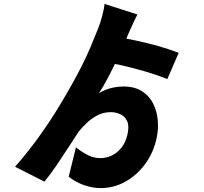

<svg xmlns="http://www.w3.org/2000/svg" viewBox="-20 -866 1040 981"><path d="M610 -424Q668 -424 705.5 -400Q743 -376 762.5 -337Q782 -298 786 -252.5Q790 -207 781 -164Q765 -87 722 -28.5Q679 30 620 62.5Q561 95 495 95Q452 95 409.5 80Q367 65 331 37L368 -113Q400 -88 430 -73Q460 -58 494 -58Q521 -58 549 -70.5Q577 -83 599 -109.5Q621 -136 631 -178Q641 -221 630 -246Q619 -271 595.5 -282Q572 -293 546 -293Q510 -293 479.5 -277.5Q449 -262 424.5 -239Q400 -216 381 -192Q360 -160 330 -113.5Q300 -67 268 -20Q236 27 207 62L57 -14Q92 -54 124 -94.5Q156 -135 184.5 -175Q213 -215 239 -254.5Q265 -294 287 -331Q323 -391 350 -439.5Q377 -488 399 -531.5Q421 -575 440.5 -621Q460 -667 482 -722Q492 -747 502 -784Q512 -821 514 -846L682 -792Q675 -779 665 -757.5Q655 -736 646 -716Q637 -696 632 -684Q606 -622 579.5 -565.5Q553 -509 529 -464Q505 -419 486 -390Q500 -399 519.5 -407Q539 -415 562.5 -419.5Q586 -424 610 -424ZM490 -552 541 -683Q614 -672 674 -659Q734 -646 787.5 -631Q841 -616 893 -596L835 -462Q786 -482 725 -500Q664 -518 602.5 -532Q541 -546 490 -552Z"/></svg>

Font: Noto Sans JP Thin Black
Style: Regular
Weight: 900
Version: Version 2.004-H2;hotconv 1.0.118;makeotfexe 2.5.65603